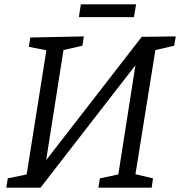

<svg xmlns="http://www.w3.org/2000/svg" viewBox="-20 -866 831 886"><path d="M9 0 16 -43 103 -61 194 -634 113 -650 120 -693 367 -698 360 -655 273 -635 193 -127 634 -696 791 -698 784 -655 697 -635 605 -62 686 -43 680 0H434L441 -43L526 -61L605 -565L167 0ZM608 -846 598 -787H344L353 -846Z"/></svg>

Font: Bitter
Style: Italic
Weight: 400
Italic angle: -9°
Designer: Sol Matas, and Bitter project Authors
Foundry: Sol Matas
Version: Version 2.001